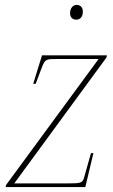

<svg xmlns="http://www.w3.org/2000/svg" viewBox="-20 -761 458 781"><path d="M290 -681C304 -681 317 -690 317 -714C317 -731 307 -741 292 -741C276 -741 265 -727 265 -707C265 -690 276 -681 290 -681ZM3 0H327L360 -138H350L323 -42C316 -16 311 -15 252 -15H38L413 -527L415 -536H151L115 -420H125L150 -486C164 -522 167 -521 219 -521H381L5 -9Z"/></svg>

Font: Noto Serif Display Thin
Style: Italic
Weight: 100
Italic angle: -12°
Designer: Monotype Design Team
Foundry: Monotype Imaging Inc.
Version: Version 2.009